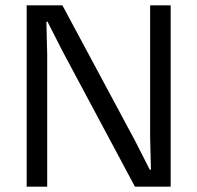

<svg xmlns="http://www.w3.org/2000/svg" viewBox="-20 -700 740 720"><path d="M80 -680H214L486 -173L542 -63L546 -64L543 -187V-680H620V0H486L214 -509L158 -619L154 -618L157 -495V0H80Z"/></svg>

Font: TASA Orbiter VF Text
Style: Regular
Weight: 400
Designer: Weizhong Zhang
Foundry: 本地遙控
Version: Version 1.001;Glyphs 3.2 (3192)